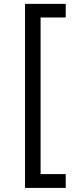

<svg xmlns="http://www.w3.org/2000/svg" viewBox="-20 -757 381 977"><path d="M107.4 -737.3H314.5V-668H186.5V128.9H314.5V199.2H107.4Z"/></svg>

Font: Pretendard Std Variable
Style: Regular
Weight: 400
Designer: Base glyphs from Inter by Rasmus Andersson; Hangeul glyphs from Noto Sans CJK(Source Han Sans) by Jang Soo-young and Kan
Foundry: Kil Hyung-jin
Version: Version 1.309;Glyphs 3.2 (3225)